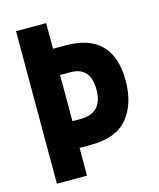

<svg xmlns="http://www.w3.org/2000/svg" viewBox="-108 -791 717 868"><g transform="rotate(-15 250.0 -357.0)"><path d="M191 0V-130H246Q363 -130 417 -196Q471 -262 471 -370Q471 -594 250 -594H191V-714H50V0ZM191 -471H240Q333 -471 333 -365Q333 -255 229 -255H191Z"/></g></svg>

Font: Noto Sans Mono UI Condensed ExtraBold
Style: Regular
Weight: 800
Width: 3
Designer: Monotype Design team
Foundry: Monotype Imaging Inc.
Version: 1.000